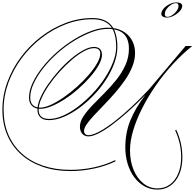

<svg xmlns="http://www.w3.org/2000/svg" viewBox="-104 -1043 1617 1595"><path d="M1401 262Q1401 147 1351 40L1360 35Q1411 144 1411 263Q1411 344 1385.5 404Q1360 464 1313.5 498Q1267 532 1204 532Q1146 532 1097 505Q1048 478 1012 430Q976 382 956.5 318Q937 254 937 181Q937 61 978.5 -42Q1020 -145 1104 -255Q1028 -176 957 -113Q886 -50 824.5 -4.5Q763 41 713.5 65.5Q664 90 630 90Q599 90 579.5 68Q560 46 560 10Q560 -33 589.5 -77.5Q619 -122 665 -169.5Q711 -217 763.5 -269.5Q816 -322 862 -379.5Q908 -437 937.5 -501.5Q967 -566 967 -638Q967 -803 793 -803Q730 -803 658.5 -776.5Q587 -750 514 -705.5Q441 -661 375 -602.5Q309 -544 258 -480Q207 -416 177 -352Q147 -288 147 -232Q147 -192 168.5 -170.5Q190 -149 230 -149Q268 -149 319 -172.5Q370 -196 426 -235Q482 -274 536 -322.5Q590 -371 633.5 -421.5Q677 -472 703 -518Q729 -564 729 -597Q729 -643 676 -643Q640 -643 592.5 -617Q545 -591 493.5 -547Q442 -503 392.5 -448.5Q343 -394 303.5 -336.5Q264 -279 240.5 -226Q217 -173 217 -133Q217 -55 303 -55Q358 -55 419.5 -82Q481 -109 543.5 -156.5Q606 -204 663.5 -264.5Q721 -325 765 -392Q809 -459 835 -526Q861 -593 861 -652Q861 -771 813 -827Q765 -883 664 -883Q551 -883 443.5 -842Q336 -801 242 -728.5Q148 -656 77 -561Q6 -466 -34 -356.5Q-74 -247 -74 -132Q-74 -18 -35 74Q4 166 77 232Q150 298 252.5 333Q355 368 482 368Q581 368 677.5 347Q774 326 853 287L856 297Q776 336 678 357Q580 378 482 378Q353 378 249 342Q145 306 70.5 239Q-4 172 -44 78Q-84 -16 -84 -132Q-84 -248 -43.5 -359.5Q-3 -471 69 -567.5Q141 -664 236 -737Q331 -810 440 -851.5Q549 -893 664 -893Q769 -893 820 -833.5Q871 -774 871 -652Q871 -588 845.5 -518Q820 -448 776 -380Q732 -312 674.5 -252Q617 -192 553 -145.5Q489 -99 425 -72Q361 -45 302 -45Q256 -45 231.5 -68Q207 -91 207 -133Q207 -175 230.5 -229Q254 -283 294.5 -341.5Q335 -400 384.5 -455.5Q434 -511 487 -555.5Q540 -600 589 -626.5Q638 -653 676 -653Q710 -653 726.5 -636Q743 -619 743 -588Q743 -551 717 -504Q691 -457 647.5 -406.5Q604 -356 550 -308Q496 -260 438 -222Q380 -184 326 -161.5Q272 -139 230 -139Q187 -139 162 -163.5Q137 -188 137 -232Q137 -291 167.5 -355.5Q198 -420 250 -485.5Q302 -551 369 -610Q436 -669 509.5 -714.5Q583 -760 656 -786.5Q729 -813 793 -813Q863 -813 913 -786Q963 -759 990.5 -711.5Q1018 -664 1018 -603Q1018 -546 995 -489Q972 -432 934 -377Q896 -322 851 -270.5Q806 -219 761 -172.5Q716 -126 678 -85.5Q640 -45 617 -12Q594 21 594 45Q594 61 604 70.5Q614 80 630 80Q675 80 751.5 33Q828 -14 926.5 -99.5Q1025 -185 1134 -301L1438 -661H1493Q1406 -591 1328 -505.5Q1250 -420 1186 -326.5Q1122 -233 1075 -139.5Q1028 -46 1002 42Q976 130 976 205Q976 296 1005.5 367.5Q1035 439 1087 480.5Q1139 522 1204 522Q1264 522 1308 489.5Q1352 457 1376.5 398.5Q1401 340 1401 262ZM1236 -926Q1236 -949 1255.5 -971.5Q1275 -994 1304.5 -1008.5Q1334 -1023 1363 -1023Q1385 -1023 1397.5 -1015Q1410 -1007 1410 -994Q1410 -973 1389.5 -950.5Q1369 -928 1339.5 -912.5Q1310 -897 1283 -897Q1261 -897 1248.5 -905.5Q1236 -914 1236 -926ZM1359 -1017Q1338 -1017 1316.5 -1003Q1295 -989 1280 -968Q1265 -947 1265 -926Q1265 -903 1287 -903Q1306 -903 1327.5 -917.5Q1349 -932 1364 -953Q1379 -974 1379 -993Q1379 -1017 1359 -1017Z"/></svg>

Font: Ballet 24pt
Style: Regular
Weight: 400
Designer: Maximiliano R. Sproviero
Foundry: Omnibus-Type
Version: Version 1.100